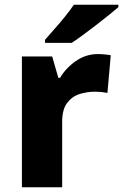

<svg xmlns="http://www.w3.org/2000/svg" viewBox="-20 -786 517 806"><path d="M391 -559Q404 -559 420 -557.5Q436 -556 445 -554L431 -396Q422 -398 408 -399.5Q394 -401 377 -401Q345 -401 313.5 -391Q282 -381 261.5 -353.5Q241 -326 241 -275V0H72V-549H199L225 -459H232Q256 -500 298 -529.5Q340 -559 391 -559ZM477 -756Q461 -742 436 -722Q411 -702 382.5 -680Q354 -658 327.5 -638.5Q301 -619 281 -606H169V-619Q185 -638 208 -663.5Q231 -689 253 -716.5Q275 -744 290 -766H477Z"/></svg>

Font: Noto Sans Gurmukhi UI ExtraBold
Style: Regular
Weight: 800
Designer: Jelle Bosma - Monotype Design Team
Foundry: Monotype Imaging Inc.
Version: Version 2.004; ttfautohint (v1.8.4.7-5d5b)